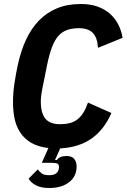

<svg xmlns="http://www.w3.org/2000/svg" viewBox="-20 -730 633 960"><path d="M363 102Q363 152 325.5 181Q288 210 227 210Q185 210 159.5 196.5Q134 183 123 163L169 117Q177 128 188.5 137Q200 146 226 146Q252 146 263.5 134.5Q275 123 275 105Q275 93 267.5 88.5Q260 84 237 84H189L222 10Q170 4 136 -16Q102 -36 81.5 -67Q61 -98 53 -136.5Q45 -175 45 -219Q45 -265 52 -311.5Q59 -358 68 -401Q83 -472 109 -529Q135 -586 174 -626.5Q213 -667 265 -688.5Q317 -710 385 -710Q432 -710 468 -697Q504 -684 529.5 -661.5Q555 -639 571 -608Q587 -577 593 -541L470 -491Q467 -542 444 -565.5Q421 -589 375 -589Q341 -589 315.5 -580Q290 -571 271.5 -550Q253 -529 239.5 -493Q226 -457 215 -403L194 -298Q189 -275 186.5 -256Q184 -237 184 -224Q184 -164 207 -136.5Q230 -109 280 -109Q307 -109 328.5 -114.5Q350 -120 366.5 -132.5Q383 -145 396 -165.5Q409 -186 420 -217L537 -165Q501 -82 438 -37.5Q375 7 281 12L255 70H265Q278 50 313 50Q339 50 351 64.5Q363 79 363 102Z"/></svg>

Font: IBM Plex Sans Cond
Style: Bold Italic
Weight: 700
Width: 3
Italic angle: -11°
Designer: Mike Abbink, Paul van der Laan, Pieter van Rosmalen
Foundry: Bold Monday
Version: Version 1.3